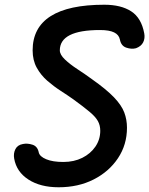

<svg xmlns="http://www.w3.org/2000/svg" viewBox="-20 -792 631 812"><path d="M228 0Q151 0 100.5 -32.5Q50 -65 40 -121Q36 -143 45 -161Q54 -179 77 -183Q96 -187 117.5 -180Q139 -173 144 -147Q148 -130 175.5 -118.5Q203 -107 248 -107Q293 -107 328 -124.5Q363 -142 383.5 -172Q404 -202 404 -239Q404 -262 394 -280Q384 -298 359 -319Q334 -340 290 -372Q266 -389 236.5 -408Q207 -427 180 -450.5Q153 -474 135.5 -505.5Q118 -537 118 -579Q118 -675 194 -723.5Q270 -772 421 -772Q492 -772 535 -744Q578 -716 590 -651Q594 -630 585.5 -613Q577 -596 555 -588Q536 -583 514 -590.5Q492 -598 487 -625Q483 -645 462.5 -655Q442 -665 403 -665Q318 -665 275.5 -643.5Q233 -622 233 -579Q233 -561 254.5 -540.5Q276 -520 307.5 -499.5Q339 -479 369 -457Q430 -414 462 -380.5Q494 -347 505.5 -316.5Q517 -286 517 -252Q517 -180 479 -123Q441 -66 376 -33Q311 0 228 0Z"/></svg>

Font: Edu VIC WA NT Beginner
Style: Bold
Weight: 700
Designer: Tina and Corey Anderson
Foundry: Google for Education
Version: Version 1.003